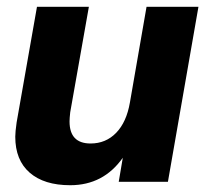

<svg xmlns="http://www.w3.org/2000/svg" viewBox="-20 -536 605 566"><path d="M187 10Q110 10 67.5 -27Q25 -64 25 -133Q25 -147 29 -175L89 -516H242L187 -205Q185 -187 185 -178Q185 -113 247 -113Q292 -113 322.5 -144.5Q353 -176 363 -234L412 -516H565L475 0H330L342 -71Q285 10 187 10Z"/></svg>

Font: Creato Display ExtraBold
Style: Italic
Weight: 800
Italic angle: -10°
Version: Version 1.000